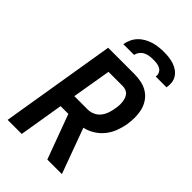

<svg xmlns="http://www.w3.org/2000/svg" viewBox="-278 -1056 1156 1156"><g transform="rotate(45 300.0 -477.5)"><path d="M145 0H25L146 -735H370Q401 -735 431 -728.5Q461 -722 485.5 -706Q510 -690 526.5 -665.5Q543 -641 550 -612Q557 -583 557 -551.5Q557 -520 552 -489Q546 -456 533.5 -423Q521 -390 498.5 -362Q476 -334 445 -315Q414 -296 381 -289L487 0H363L258 -284H192ZM208 -385H323Q345 -385 366.5 -395Q388 -405 402 -423Q416 -441 423.5 -462.5Q431 -484 434 -505Q437 -520 438 -534.5Q439 -549 437.5 -563Q436 -577 432 -590Q428 -603 419.5 -613.5Q411 -624 398 -629Q385 -634 371 -634H250ZM195 -815Q199 -837 208.5 -858Q218 -879 234 -896Q250 -913 271 -925Q292 -937 314 -943.5Q336 -950 358 -952.5Q380 -955 402 -955Q424 -955 445 -952.5Q466 -950 486 -943.5Q506 -937 523 -925Q540 -913 551 -896Q562 -879 564.5 -858Q567 -837 563 -815H471Q474 -831 467.5 -844.5Q461 -858 448.5 -865.5Q436 -873 420.5 -875Q405 -877 389 -877Q373 -877 357.5 -875Q342 -873 326.5 -865.5Q311 -858 300.5 -844.5Q290 -831 287 -815Z"/></g></svg>

Font: Iosevka Aile Oblique
Style: Bold
Weight: 700
Italic angle: -9°
Designer: Belleve Invis
Foundry: Belleve Invis
Version: Version 31.1.0; ttfautohint (v1.8.4)